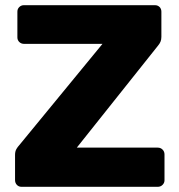

<svg xmlns="http://www.w3.org/2000/svg" viewBox="-20 -720 690 740"><path d="M63 0Q52 0 45 -7.5Q38 -15 38 -26V-123Q38 -137 43.5 -146Q49 -155 53 -159L375 -551H72Q62 -551 54.5 -558Q47 -565 47 -576V-675Q47 -686 54.5 -693Q62 -700 72 -700H577Q588 -700 595 -693Q602 -686 602 -675V-578Q602 -567 598.5 -559Q595 -551 589 -544L276 -151H588Q599 -151 606.5 -143.5Q614 -136 614 -125V-25Q614 -15 606.5 -7.5Q599 0 588 0Z"/></svg>

Font: Rubik Light
Style: Bold
Weight: 700
Version: Version 2.104